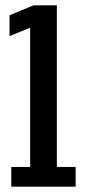

<svg xmlns="http://www.w3.org/2000/svg" viewBox="-20 -696 320 716"><path d="M22 0H262V-73.5H192V-676H104.5L15.5 -639V-561.5L92.5 -592.5V-73.5H22Z"/></svg>

Font: Anybody ExtraCondensed Medium
Style: Regular
Weight: 500
Width: 2
Version: Version 1.113;gftools[0.9.25]